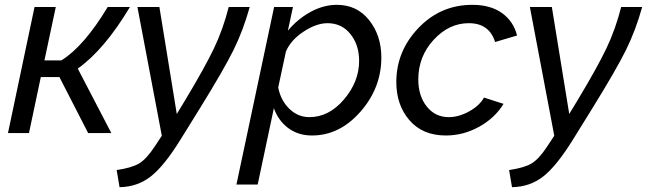

<svg xmlns="http://www.w3.org/2000/svg" viewBox="-20 -551 2679 795"><path d="M13 0 123 -522H211L164 -301H234Q327 -358 426 -522H518Q412 -345 302 -267L441 0H345L226 -232H149L100 0Z M463 153Q526 144 556.5 125.5Q587 107 621 55L650 11L549 -522H640L712 -79L746 -135Q829 -273 866.5 -352Q904 -431 927 -522H1014Q987 -425 947 -344Q907 -263 808 -103L728 26Q660 136 604.5 179.5Q549 223 475 224Z M1115 -522H1193L1172 -424Q1213 -473 1266.5 -502Q1320 -531 1375 -531Q1458 -531 1508.5 -467.5Q1559 -404 1559 -313Q1559 -187 1472.5 -88.5Q1386 10 1272 10Q1214 10 1173 -21Q1132 -52 1114 -103L1047 213H959ZM1467 -299Q1467 -365 1431 -410Q1395 -455 1336 -455Q1290 -455 1237 -420Q1184 -385 1164 -338L1132 -189Q1142 -136 1177.5 -101Q1213 -66 1261 -66Q1342 -66 1404.5 -139.5Q1467 -213 1467 -299Z M1621 -211Q1621 -339 1712.5 -435Q1804 -531 1936 -531Q2011 -531 2058.5 -497Q2106 -463 2121 -404L2030 -377Q2006 -455 1921 -455Q1839 -455 1775.5 -386Q1712 -317 1712 -222Q1712 -154 1747 -110Q1782 -66 1838 -66Q1880 -66 1923 -90Q1966 -114 1984 -147L2065 -121Q2030 -63 1964.5 -26.5Q1899 10 1826 10Q1730 10 1675.5 -53Q1621 -116 1621 -211Z M2088 153Q2151 144 2181.5 125.5Q2212 107 2246 55L2275 11L2174 -522H2265L2337 -79L2371 -135Q2454 -273 2491.5 -352Q2529 -431 2552 -522H2639Q2612 -425 2572 -344Q2532 -263 2433 -103L2353 26Q2285 136 2229.5 179.5Q2174 223 2100 224Z"/></svg>

Font: Raleway-v4020 Medium
Style: Italic
Weight: 500
Italic angle: -12°
Designer: Matt McInerney, Pablo Impallari, Rodrigo Fuenzalida
Foundry: Matt McInerney, Pablo Impallari, Rodrigo Fuenzalida
Version: Version 4.020;PS 004.020;hotconv 1.0.88;makeotf.lib2.5.64775